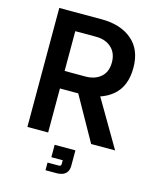

<svg xmlns="http://www.w3.org/2000/svg" viewBox="-132 -790 888 1091"><g transform="rotate(15 312.5 -244.5)"><path d="M79 0V-700H329Q440 -700 507 -643.5Q574 -587 574 -480Q574 -370 507 -314.5Q440 -259 329 -259H135V-362H323Q379 -362 413.5 -392Q448 -422 448 -478Q448 -533 413.5 -564.5Q379 -596 323 -596H150L201 -643V0ZM454 0 279 -312H412L595 0ZM242 211V166H309Q322 166 322 152V131H255V58H377V148Q377 172 367 186Q357 200 341.5 205.5Q326 211 311 211Z"/></g></svg>

Font: SUSE SemiBold
Style: Regular
Weight: 600
Designer: Rene Bieder
Foundry: SUSE
Version: Version 1.000